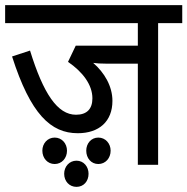

<svg xmlns="http://www.w3.org/2000/svg" viewBox="-20 -642 730 748"><path d="M596 -552H690V-622H0V-552H517V-464H275L245 -401C302 -362 340 -312 340 -259C340 -218 319 -195 276 -195C204 -195 149 -277 97 -445L27 -422C99 -197 178 -123 283 -123C366 -123 418 -169 418 -249C418 -306 387 -359 343 -397C356 -395 372 -394 394 -394H517V0H596ZM316 -55C316 -26 335 -3 363 -3C391 -3 411 -26 411 -55C411 -83 391 -106 363 -106C335 -106 316 -83 316 -55ZM145 -55C145 -26 165 -3 193 -3C221 -3 241 -26 241 -55C241 -83 221 -106 193 -106C165 -106 145 -83 145 -55ZM230 35C230 64 250 86 278 86C306 86 325 64 325 35C325 7 306 -16 278 -16C250 -16 230 7 230 35Z"/></svg>

Font: Noto Sans Devanagari SemiCondensed
Style: Regular
Weight: 400
Width: 4
Designer: Jelle Bosma - Monotype Design Team
Foundry: Monotype Imaging Inc.
Version: Version 2.004